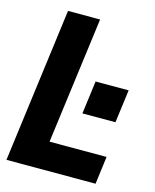

<svg xmlns="http://www.w3.org/2000/svg" viewBox="-117 -859 754 937"><g transform="rotate(15 260.5 -390.0)"><path d="M457 0H6.8L108.9 -779.8H271L187 -140.1H475.1ZM495.1 -481.9 473.1 -314.9H306.2L328.1 -481.9Z"/></g></svg>

Font: Cooper Hewitt
Style: Bold Italic
Weight: 712
Designer: Village Type and Design LLC
Foundry: Cooper Hewitt Smithsonian Design Museum
Version: 1.000